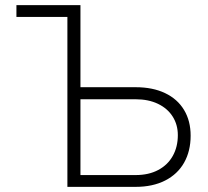

<svg xmlns="http://www.w3.org/2000/svg" viewBox="-20 -727 810 747"><path d="M43.9 -707H293V-387.7H507.8Q574.2 -387.7 622.3 -364.7Q670.4 -341.8 696 -299.3Q721.7 -256.8 721.7 -199.2Q721.7 -139.2 696.3 -94.2Q670.9 -49.3 622.6 -24.7Q574.2 0 507.8 0H242.2V-661.1H43.9ZM507.8 -45.9Q558.6 -45.9 595.7 -65.7Q632.8 -85.4 652.3 -120.6Q671.9 -155.8 671.9 -201.2Q671.9 -241.7 651.9 -273.4Q631.8 -305.2 594.7 -323Q557.6 -340.8 507.8 -340.8H293V-45.9Z"/></svg>

Font: Pretendard JP ExtraLight
Style: Regular
Weight: 200
Designer: Base glyphs from Inter by Rasmus Andersson; Hangeul glyphs from Noto Sans CJK(Source Han Sans) by Jang Soo-young and Kan
Foundry: Kil Hyung-jin
Version: Version 1.309